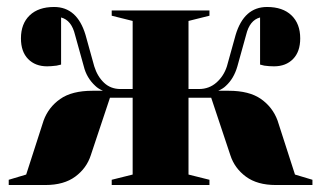

<svg xmlns="http://www.w3.org/2000/svg" viewBox="-20 -530 920 550"><path d="M5 -15 55 -30 105 -185Q119 -223 152.5 -246.5Q186 -270 245 -270H275Q261 -276 253 -284Q228 -307 220 -340L195 -430Q185 -472 155 -480V-345L142 -342Q126 -340 115 -340Q81 -340 60.5 -361Q40 -382 40 -420Q40 -462 65 -486Q90 -510 135 -510Q201 -510 225 -430L250 -340Q259 -311 278 -293Q297 -275 325 -275H360V-470L300 -485V-500H580V-485L520 -470V-275H550Q579 -275 600 -293.5Q621 -312 630 -340L655 -430Q679 -510 745 -510Q790 -510 815 -486Q840 -462 840 -420Q840 -382 819.5 -361Q799 -340 765 -340Q751 -340 737 -342L725 -345V-480Q695 -472 685 -430L660 -340Q650 -305 627 -284Q619 -276 605 -270H635Q694 -270 727.5 -246.5Q761 -223 775 -185L825 -30L875 -15V0H770Q717 0 684.5 -24Q652 -48 640 -85L585 -250H520V-30L580 -15V0H300V-15L360 -30V-250H295L240 -85Q228 -48 195.5 -24Q163 0 110 0H5Z"/></svg>

Font: Yeseva One
Style: Regular
Weight: 400
Designer: Jovanny Lemonad
Foundry: Jovanny Lemonad
Version: Version 2.000